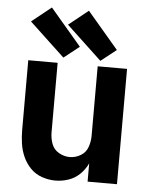

<svg xmlns="http://www.w3.org/2000/svg" viewBox="-55 -825 686 879"><g transform="rotate(5 288.0 -386.0)"><path d="M232 8Q263 8 292.5 -2Q322 -12 344.5 -34Q367 -56 380 -84V0H515V-530H380V-210Q380 -184 371 -158.5Q362 -133 338.5 -119Q315 -105 288 -105Q262 -105 238 -119Q214 -133 205 -158.5Q196 -184 196 -210V-530H61V-210Q61 -179 65.5 -147.5Q70 -116 83 -87Q96 -58 118 -35.5Q140 -13 170.5 -2.5Q201 8 232 8ZM390 -556 461 -612 318 -780 228 -708ZM220 -556 291 -612 148 -780 58 -708Z"/></g></svg>

Font: Iosevka Sparkle Extrabold
Style: Regular
Weight: 800
Designer: Belleve Invis
Foundry: Belleve Invis
Version: Version 4.5.0; ttfautohint (v1.8.3)